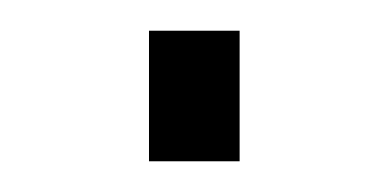

<svg xmlns="http://www.w3.org/2000/svg" viewBox="-20 -419 252 125"><path d="M77 -314V-399H136V-314Z"/></svg>

Font: Archivo ExtraCondensed Thin
Style: Regular
Weight: 250
Width: 2
Designer: Hector Gatti
Foundry: Omnibus-Type
Version: Version 2.001